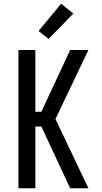

<svg xmlns="http://www.w3.org/2000/svg" viewBox="-20 -1001 540 1021"><path d="M78 0V-735H168V-407H200L353 -735H450L275 -368L450 0H353L200 -328H168V0ZM238 -794 185 -836 305 -981 370 -929Z"/></svg>

Font: Iosevka Curly Medium
Style: Regular
Weight: 500
Monospace: yes
Designer: Belleve Invis
Foundry: Belleve Invis
Version: Version 22.1.2; ttfautohint (v1.8.4)